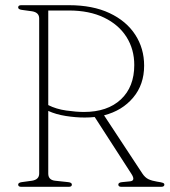

<svg xmlns="http://www.w3.org/2000/svg" viewBox="-20 -720 654 740"><path d="M535.5 -467Q535.5 -394 493.2 -343.8Q451 -293.5 381 -275.5L528.5 -51.5Q539 -35.5 552.5 -29.2Q566 -23 585 -20Q602.5 -17.5 608 -15.2Q613.5 -13 613.5 -8.5Q613.5 0 601 0H448Q436 0 436 -8.5Q436 -16.5 450 -18L480.5 -21Q503.5 -23 487 -49L345 -269Q326 -267 306.5 -267Q271.5 -267 233.5 -273Q195.5 -279 166 -292.5V-51Q166 -26.5 192 -23.5L243 -18Q257 -16.5 257 -8.5Q257 0 245 0H62Q50 0 50 -8.5Q50 -16 63.5 -18L103.5 -23.5Q131 -28 131 -51V-649Q131 -672 103.5 -676.5L63.5 -682Q50 -684 50 -691.5Q50 -700 62 -700H245.5Q337.5 -700 402.2 -669.5Q467 -639 501.2 -586.2Q535.5 -533.5 535.5 -467ZM166 -679.5V-315Q196.5 -299.5 235.5 -294Q274.5 -288.5 303.5 -288.5Q394 -288.5 445.8 -336.8Q497.5 -385 497.5 -469.5Q497.5 -530 467.5 -577.5Q437.5 -625 381 -652.2Q324.5 -679.5 245.5 -679.5Z"/></svg>

Font: Fraunces 72pt S050 Thin
Style: Regular
Weight: 100
Version: Version 1.000; ttfautohint (v1.8.3)